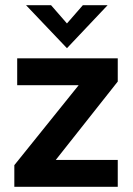

<svg xmlns="http://www.w3.org/2000/svg" viewBox="-20 -717 511 737"><path d="M35 -83 282 -390H46V-493H432V-404L194 -103H432V0H35ZM80 -697H176L237 -627L298 -697H393L237 -532Z"/></svg>

Font: Hanken Grotesk
Style: Bold
Weight: 700
Designer: Alfredo Marco Pradil
Foundry: Hanken Design Co.
Version: Version 3.014